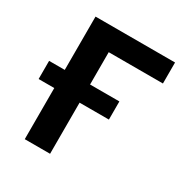

<svg xmlns="http://www.w3.org/2000/svg" viewBox="-167 -847 930 975"><g transform="rotate(30 298.0 -359.5)"><path d="M262.2 0V-299.8H434.1V-406.2H262.2V-595.7H580.1V-718.8H113.8V-406.2H22V-299.8H113.8V0Z"/></g></svg>

Font: Winston
Style: Bold
Weight: 700
Designer: Vernon Adams, Kim Jin-seong, David Berlow, Cristiano Sobral
Foundry: The Winston Project Authors
Version: Version 3.004